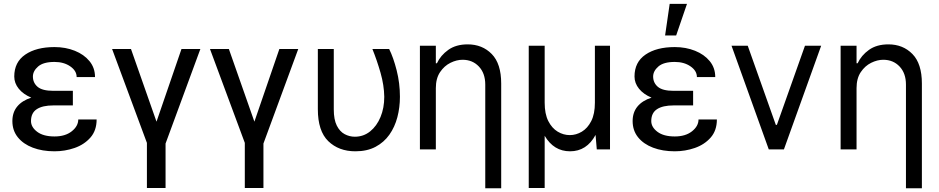

<svg xmlns="http://www.w3.org/2000/svg" viewBox="-20 -786 4941 1010"><path d="M261 -308.2H363.3V-231.5H261Q203.5 -231.5 173.3 -211.6Q143.1 -191.8 143.1 -149.1Q143.1 -117.2 175.6 -92.7Q208.1 -68.2 266.7 -68.2Q323.2 -68.2 357.4 -95.3Q391.7 -122.5 391.7 -157.7H488.3Q488.3 -99.4 455.6 -62.3Q422.9 -25.2 372.2 -7.6Q321.4 9.9 266.7 9.9Q202.8 9.9 152.7 -9.1Q102.6 -28.1 73.9 -63.7Q45.1 -99.4 45.1 -149.1Q45.1 -195 70.8 -226Q96.6 -257.1 144.5 -272.4Q102.6 -289.8 78.8 -319.1Q55 -348.4 55 -383.5Q55 -459.2 112.9 -498.8Q170.8 -538.4 266.7 -538.4Q324.9 -538.4 373.4 -519Q421.9 -499.6 450.8 -464.3Q479.8 -429 479.8 -380.7H383.2Q383.2 -413.7 349.4 -437Q315.7 -460.2 266.7 -460.2Q208.1 -460.2 180.6 -436.3Q153.1 -412.3 153.1 -383.5Q153.1 -350.5 177.7 -329.4Q202.4 -308.2 261 -308.2Z M669 -528.4 803.3 -146 934.7 -528.4H1034.1L850.9 -30.9V203.1H752.8V-34.4L569.6 -528.4Z M1183.9 -528.4 1318.2 -146 1449.6 -528.4H1549L1365.8 -30.9V203.1H1267.8V-34.4L1084.5 -528.4Z M1652 -528.4H1735.8V-210.2Q1735.8 -157 1751.6 -125.5Q1767.4 -94.1 1792.8 -80.4Q1818.2 -66.8 1846.6 -66.8Q1892 -66.8 1927 -94.8Q1962 -122.9 1981.7 -170.5Q2001.4 -218 2001.4 -277Q2000.4 -337.7 1981.9 -402.7Q1963.4 -467.7 1938.9 -528.4H2027Q2049.4 -483.7 2066.6 -416Q2083.8 -348.4 2083.8 -277Q2083.8 -220.9 2070.3 -169.4Q2056.8 -117.9 2028.4 -77.6Q2000 -37.3 1955.6 -13.7Q1911.2 9.9 1849.4 9.9Q1762.1 9.9 1707 -43.3Q1652 -96.6 1652 -211.6Z M2272.7 -322.4V0H2188.9V-545.5H2272.7V-453.1H2278.4Q2297.6 -494.7 2338.1 -523.6Q2378.6 -552.6 2440.3 -552.6Q2517 -552.6 2566.8 -501.8Q2616.5 -451 2616.5 -346.6V204.5H2532.7V-340.9Q2532.7 -400.6 2499.1 -436.1Q2465.6 -471.6 2413.4 -471.6Q2382.1 -471.6 2349.6 -455.6Q2317.1 -439.6 2294.9 -406.6Q2272.7 -373.6 2272.7 -322.4Z M3109.4 -245.7V-545.5H3188.9V0H3119.3L3112.9 -76.3Q3066.4 9.9 2978.7 9.9Q2893.1 9.9 2845.2 -71.7V203.1H2761.4V-545.5H2845.2V-245.7Q2845.2 -186.8 2864.3 -149.1Q2883.5 -111.5 2913.7 -93.4Q2943.9 -75.3 2977.3 -75.3Q3010.7 -75.3 3040.8 -93.4Q3071 -111.5 3090.2 -149.1Q3109.4 -186.8 3109.4 -245.7Z M3523.8 -308.2H3626.1V-231.5H3523.8Q3466.3 -231.5 3436.1 -211.6Q3405.9 -191.8 3405.9 -149.1Q3405.9 -117.2 3438.4 -92.7Q3470.9 -68.2 3529.5 -68.2Q3585.9 -68.2 3620.2 -95.3Q3654.5 -122.5 3654.5 -157.7H3751.1Q3751.1 -99.4 3718.4 -62.3Q3685.7 -25.2 3634.9 -7.6Q3584.2 9.9 3529.5 9.9Q3465.6 9.9 3415.5 -9.1Q3365.4 -28.1 3336.6 -63.7Q3307.9 -99.4 3307.9 -149.1Q3307.9 -195 3333.6 -226Q3359.4 -257.1 3407.3 -272.4Q3365.4 -289.8 3341.6 -319.1Q3317.8 -348.4 3317.8 -383.5Q3317.8 -459.2 3375.7 -498.8Q3433.6 -538.4 3529.5 -538.4Q3587.7 -538.4 3636.2 -519Q3684.7 -499.6 3713.6 -464.3Q3742.5 -429 3742.5 -380.7H3646Q3646 -413.7 3612.2 -437Q3578.5 -460.2 3529.5 -460.2Q3470.9 -460.2 3443.4 -436.3Q3415.8 -412.3 3415.8 -383.5Q3415.8 -350.5 3440.5 -329.4Q3465.2 -308.2 3523.8 -308.2ZM3478.7 -599.4 3502.8 -765.6H3593.8L3536.9 -599.4Z M4299.7 -545.5 4103.7 0H4024.1L3828.1 -545.5H3913.4L4061.1 -129.3H4066.8L4214.5 -545.5Z M4485.8 -322.4V0H4402V-545.5H4485.8V-453.1H4491.5Q4510.7 -494.7 4551.1 -523.6Q4591.6 -552.6 4653.4 -552.6Q4730.1 -552.6 4779.8 -501.8Q4829.5 -451 4829.5 -346.6V204.5H4745.7V-340.9Q4745.7 -400.6 4712.2 -436.1Q4678.6 -471.6 4626.4 -471.6Q4595.2 -471.6 4562.7 -455.6Q4530.2 -439.6 4508 -406.6Q4485.8 -373.6 4485.8 -322.4Z"/></svg>

Font: Inter UI
Style: Regular
Weight: 400
Designer: Rasmus Andersson
Foundry: rsms
Version: Version 2.2